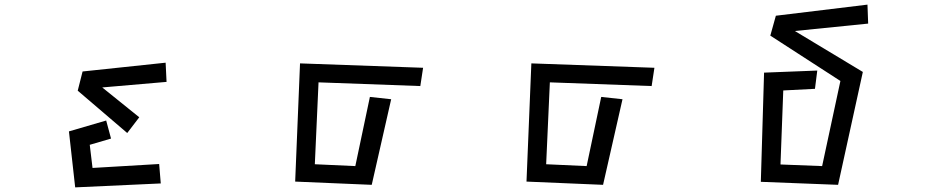

<svg xmlns="http://www.w3.org/2000/svg" viewBox="-20 -784 4040 830"><path d="M337 -475 696 -513 700 -430 422 -406 582 -277 530 -209 316 -392ZM278 -216 439 -263 460 -185 368 -158 380 -58 668 -75 675 9 305 26Z M1277 -510 1809 -491 1797 -412 1357 -428 1341 -74 1516 -66 1579 -365 1671 -355 1587 15 1256 1Z M2277 -510 2809 -491 2797 -412 2357 -428 2341 -74 2516 -66 2579 -365 2671 -355 2587 15 2256 1Z M3283 -470 3513 -479 3503 -400 3366 -393 3354 -73 3534 -66 3613 -434 3310 -630 3334 -716 3730 -764 3733 -682 3416 -650 3710 -473 3603 15 3269 2Z"/></svg>

Font: Stick
Style: Regular
Weight: 400
Designer: Fontworks Inc.
Foundry: Fontworks Inc.
Version: Version 1.100